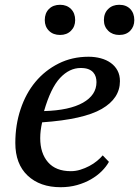

<svg xmlns="http://www.w3.org/2000/svg" viewBox="-20 -772 581 802"><path d="M435 -96 409 -123C403 -115.7 395.2 -108 385.5 -100C375.8 -92 365 -84.8 353 -78.5C341 -72.2 328.5 -67 315.5 -63C302.5 -59 289.3 -57 276 -57C234 -57 202.2 -69.5 180.5 -94.5C158.8 -119.5 148 -153 148 -195C148 -205.7 148.7 -216.3 150 -227C151.3 -237.7 153.3 -249 156 -261C271.3 -269 354.3 -287.7 405 -317C455.7 -346.3 481 -385 481 -433C481 -449.7 477.7 -464.3 471 -477C464.3 -489.7 455 -500.3 443 -509C431 -517.7 417 -524.2 401 -528.5C385 -532.8 368 -535 350 -535C304 -535 262.2 -525.5 224.5 -506.5C186.8 -487.5 154.7 -462 128 -430C101.3 -398 80.7 -360 66 -316C51.3 -272 44 -225 44 -175C44 -116.3 61.2 -70.8 95.5 -38.5C129.8 -6.2 175.7 10 233 10C257.7 10 280.7 7 302 1C323.3 -5 342.7 -13 360 -23C377.3 -33 392.3 -44.3 405 -57C417.7 -69.7 427.7 -82.7 435 -96ZM317 -488C330.3 -488 341.2 -486.3 349.5 -483C357.8 -479.7 364.5 -475.2 369.5 -469.5C374.5 -463.8 378 -457.5 380 -450.5C382 -443.5 383 -436.3 383 -429C383 -393 364.2 -364.3 326.5 -343C288.8 -321.7 234.7 -310 164 -308C182.7 -372.7 205 -418.8 231 -446.5C257 -474.2 285.7 -488 317 -488ZM167 -688C167 -670 172.8 -655.2 184.5 -643.5C196.2 -631.8 211.7 -626 231 -626C249.7 -626 264.8 -631.8 276.5 -643.5C288.2 -655.2 294 -670 294 -688C294 -707.3 288.2 -722.8 276.5 -734.5C264.8 -746.2 249.7 -752 231 -752C211.7 -752 196.2 -746.2 184.5 -734.5C172.8 -722.8 167 -707.3 167 -688ZM414 -688C414 -670 420 -655.2 432 -643.5C444 -631.8 459.3 -626 478 -626C497.3 -626 512.7 -631.8 524 -643.5C535.3 -655.2 541 -670 541 -688C541 -707.3 535.3 -722.8 524 -734.5C512.7 -746.2 497.3 -752 478 -752C459.3 -752 444 -746.2 432 -734.5C420 -722.8 414 -707.3 414 -688Z"/></svg>

Font: PT Serif Caption
Style: Italic
Weight: 400
Italic angle: -12°
Designer: A.Korolkova, O.Umpeleva, V.Yefimov
Foundry: ParaType Ltd
Version: Version 1.000W OFL